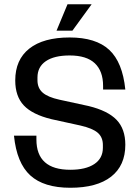

<svg xmlns="http://www.w3.org/2000/svg" viewBox="-20 -877 661 907"><path d="M46 -236H152V-218Q152 -75 312 -75Q385 -75 425.5 -102Q466 -129 466 -179V-192Q466 -229 441.5 -250Q417 -271 360 -284L223 -314Q133 -336 92.5 -379Q52 -422 52 -497Q52 -595 118.5 -647.5Q185 -700 309 -700Q433 -700 496 -641.5Q559 -583 572 -454H467V-471Q467 -541 428 -578Q389 -615 309 -615Q236 -615 196.5 -588Q157 -561 157 -511V-498Q157 -461 181.5 -439.5Q206 -418 261 -406L399 -376Q489 -354 530.5 -311Q572 -268 572 -193Q572 -95 505 -42.5Q438 10 312 10Q187 10 123 -48.5Q59 -107 46 -236ZM299 -857H413L322 -732H247Z"/></svg>

Font: Mozilla Headline BETA
Style: Regular
Weight: 400
Designer: Studio DRAMA
Foundry: Studio DRAMA
Version: Version 0.100